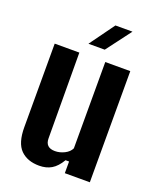

<svg xmlns="http://www.w3.org/2000/svg" viewBox="-148 -878 792 974"><g transform="rotate(20 248.5 -391.5)"><path d="M183 9Q119 9 82.5 -27.5Q46 -64 46 -149V-600H179L181 -138Q181 -88 233 -88Q259 -88 284 -100.5Q309 -113 319 -134V-600H454V0H319V-63H300Q277 -24 249 -7.5Q221 9 183 9ZM207 -658 304 -792H396L295 -658Z"/></g></svg>

Font: Big Shoulders Text ExtraBold
Style: Regular
Weight: 800
Designer: Patric King
Foundry: XO Type Co
Version: Version 1.000; ttfautohint (v1.8.2)